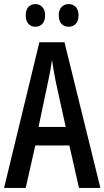

<svg xmlns="http://www.w3.org/2000/svg" viewBox="-20 -921 512 941"><path d="M367 0 320 -208H153L106 0H0L173 -714H296L472 0ZM253 -522Q247 -553 242.5 -578.5Q238 -604 235 -628Q232 -605 227 -577Q222 -549 216 -523L169 -299H302ZM106 -846Q106 -873 119.5 -887Q133 -901 153 -901Q174 -901 187.5 -886.5Q201 -872 201 -846Q201 -818 187.5 -804Q174 -790 153 -790Q133 -790 119.5 -804Q106 -818 106 -846ZM268 -846Q268 -873 282 -887Q296 -901 317 -901Q338 -901 351.5 -886.5Q365 -872 365 -846Q365 -818 351.5 -804Q338 -790 317 -790Q295 -790 281.5 -804Q268 -818 268 -846Z"/></svg>

Font: Noto Sans Kannada ExtraCondensed Medium
Style: Regular
Weight: 500
Width: 2
Designer: Jelle Bosma - Monotype Design Team
Foundry: Monotype Imaging Inc.
Version: Version 2.005; ttfautohint (v1.8.4.7-5d5b)